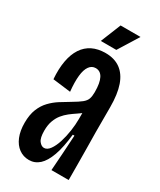

<svg xmlns="http://www.w3.org/2000/svg" viewBox="-176 -731 672 804"><g transform="rotate(30 160.0 -329.0)"><path d="M107.3 10.7Q80 10.7 58.8 -4.7Q37.7 -20 26 -48.3Q14.3 -76.7 14.3 -115.7Q14.3 -154.7 25.3 -182Q36.3 -209.3 54.7 -228.5Q73 -247.7 95.2 -261.8Q117.3 -276 139.3 -288.7Q168.3 -305.7 182.2 -317Q196 -328.3 200.3 -340.8Q204.7 -353.3 204.7 -373.3Q204.7 -418 193 -440.3Q181.3 -462.7 158.3 -462.7Q139.7 -462.7 128 -446.5Q116.3 -430.3 113 -399.5Q109.7 -368.7 114.3 -323L27.7 -333.7Q24 -382.7 31 -421Q38 -459.3 55.2 -485.3Q72.3 -511.3 99.3 -524.7Q126.3 -538 163 -538Q205.7 -538 234.5 -517.2Q263.3 -496.3 277.7 -455.2Q292 -414 292 -351V-231.3Q292.7 -193.3 293 -154.7Q293.3 -116 293.7 -77.3Q294 -38.7 294 0H210.7Q214 -43.3 216.7 -86.5Q219.3 -129.7 222 -173H214Q207.3 -109.7 192.7 -68.7Q178 -27.7 156.7 -8.5Q135.3 10.7 107.3 10.7ZM136.7 -64.7Q152 -64.7 164.5 -82Q177 -99.3 185.7 -126.7Q194.3 -154 198.8 -184.7Q203.3 -215.3 203.3 -242.3V-284L232.3 -302Q224.3 -288.7 211.7 -278.2Q199 -267.7 184.2 -257.8Q169.3 -248 154.8 -236.7Q140.3 -225.3 128.7 -211Q117 -196.7 109.5 -176.3Q102 -156 102 -128.3Q102 -92.7 113.2 -78.7Q124.3 -64.7 136.7 -64.7ZM194.3 -571.7H119.3L158.7 -669.3H255Z"/></g></svg>

Font: Bricolage Grotesque 96pt ExtraBold Condensed
Style: Regular
Weight: 800
Width: 3
Version: Version 1.001;gftools[0.9.33.dev8+g029e19f]